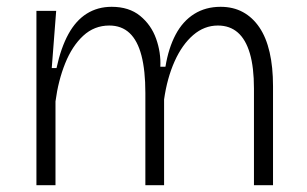

<svg xmlns="http://www.w3.org/2000/svg" viewBox="-20 -544 901 564"><path d="M87 0V-310V-512H145L132 -344H146Q159 -404 181 -444Q203 -484 235 -504Q267 -524 308 -524Q359 -524 391.5 -497.5Q424 -471 438.5 -430.5Q453 -390 451 -348H466Q475 -403 496 -442.5Q517 -482 550.5 -503Q584 -524 628 -524Q665 -524 693.5 -508.5Q722 -493 742 -463.5Q762 -434 772 -390.5Q782 -347 782 -291V0H726V-284Q726 -346 714 -387Q702 -428 678.5 -448.5Q655 -469 620 -469Q580 -469 547.5 -441Q515 -413 493 -364Q471 -315 462 -252V0H407V-271Q407 -337 395.5 -381Q384 -425 360.5 -447Q337 -469 301 -469Q257 -469 224.5 -439Q192 -409 171.5 -358Q151 -307 143 -246V0Z"/></svg>

Font: Bricolage Grotesque 96pt ExtraBold ExtraLight
Style: Regular
Weight: 250
Version: Version 1.001;gftools[0.9.33.dev8+g029e19f]